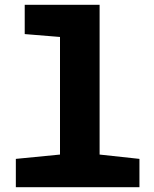

<svg xmlns="http://www.w3.org/2000/svg" viewBox="-20 -780 640 800"><path d="M46 0V-118L230 -136V-626L83 -638V-760H395V-136L561 -118V0Z"/></svg>

Font: Noto Sans Mono Extra
Style: Regular
Weight: 800
Designer: Monotype Design Team
Foundry: Monotype Imaging Inc.
Version: Version 1.900